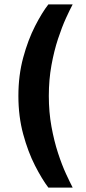

<svg xmlns="http://www.w3.org/2000/svg" viewBox="-20 -744 392 877"><path d="M201 113Q172 75 140 12.5Q108 -50 86 -131Q64 -212 64 -306Q64 -400 86 -481Q108 -562 140 -624.5Q172 -687 201 -724H312Q300 -702 281.5 -661.5Q263 -621 245 -566.5Q227 -512 215 -446Q203 -380 203 -306Q203 -232 215 -166Q227 -100 245 -45Q263 10 281.5 50Q300 90 312 113Z"/></svg>

Font: Maven Pro SemiBold
Style: Regular
Weight: 600
Designer: Joe Prince
Foundry: Joe Prince
Version: Version 2.103